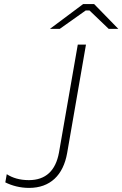

<svg xmlns="http://www.w3.org/2000/svg" viewBox="-20 -918 598 938"><path d="M122 0C225 0 289 -62 308 -170L400 -700H360L268 -172C252 -85 204 -38 121 -38C76 -38 41 -49 13 -67L6 -27C38 -11 78 0 122 0ZM224 -777H272L399 -867H417L511 -777H558L440 -898H386Z"/></svg>

Font: Fixel Display 20240404 ExLight
Style: Italic
Weight: 200
Italic angle: -10°
Designer: AlfaBravo + MacPaw
Foundry: Kyrylo Tkachov, Marchela Mozhyna, Serhii Makarenko, Maria Weinstein, Zakhar Kryvoshyya
Version: Version 1.211;Glyphs 3.2 (3225)